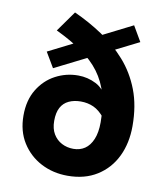

<svg xmlns="http://www.w3.org/2000/svg" viewBox="-84 -812 768 893"><g transform="rotate(10 300.0 -365.0)"><path d="M295 12Q226 12 169.5 -17.5Q113 -47 79 -101Q45 -155 45 -229Q45 -301 76 -352Q107 -403 157 -429.5Q207 -456 264 -456Q309 -456 349 -435.5Q389 -415 408 -365L410 -283Q385 -314 357.5 -326.5Q330 -339 297 -339Q265 -339 240.5 -327.5Q216 -316 203 -292Q190 -268 190 -229Q190 -192 205 -167Q220 -142 245 -129Q270 -116 300 -116Q331 -116 354 -131.5Q377 -147 390.5 -179Q404 -211 404 -259Q404 -333 388 -390.5Q372 -448 338.5 -493Q305 -538 252.5 -574.5Q200 -611 129 -645L198 -742Q269 -710 332.5 -667.5Q396 -625 446 -568.5Q496 -512 524.5 -438Q553 -364 553 -268Q553 -187 522.5 -124Q492 -61 434 -24.5Q376 12 295 12ZM142 -469 100 -540 479 -731 521 -659Z"/></g></svg>

Font: Source Code Pro ExtraLight ExtraBold
Style: Regular
Weight: 800
Monospace: yes
Version: Version 1.018;hotconv 1.0.116;makeotfexe 2.5.65601